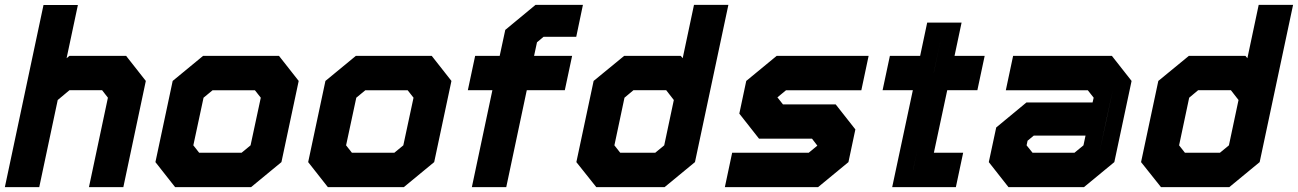

<svg xmlns="http://www.w3.org/2000/svg" viewBox="-37 -770 5340 790"><path d="M-17 0 142 -749.5H283.5L237 -530.5L248.5 -540H482L563 -437L470.5 0H329L407 -368L383 -399H249L200.5 -358.5L124.5 0ZM71.5 -71H71L137.5 -385L242.5 -470.5H439L487 -410.5L415 -71H414.5L486.5 -410.5L439 -470.5H242.5L137.5 -385L199 -673H199.5Z M683.5 0 602.5 -103 673.5 -437 798.5 -540H1111L1192 -437L1121 -103L996 0ZM738.5 -71H977L1057.5 -141L1113.5 -403L1062 -470H819.5L739 -403L683 -141ZM738.5 -71 683 -141 739 -403 819.5 -470H1062L1113.5 -403L1057.5 -141L977 -71ZM782.5 -141.5H957L994 -172L1036 -368L1012 -398.5H837.5L800.5 -368L758.5 -172Z M1312 0 1231 -103 1302 -437 1427 -540H1739.5L1820.5 -437L1749.5 -103L1624.5 0ZM1367 -71H1605.5L1686 -141L1742 -403L1690.5 -470H1448L1367.5 -403L1311.5 -141ZM1367 -71 1311.5 -141 1367.5 -403 1448 -470H1690.5L1742 -403L1686 -141L1605.5 -71ZM1411 -141.5H1585.5L1622.5 -172L1664.5 -368L1640.5 -398.5H1466L1429 -368L1387 -172Z M1904.5 0 1989 -399H1888L1918 -540H2019L2042 -647L2166.5 -750H2361.5L2334 -618.5H2199.5L2172.5 -596L2160.5 -540H2317L2287 -399H2130.5L2046 0ZM1990.5 -71H1990L2074.5 -470H2237H2074.5L2106.5 -619L2185 -684H2282.5V-683.5H2185L2107 -619L2075 -470H1967H2075Z M2697.5 0H2416.5L2334.5 -103L2405.5 -437L2531 -540H2764L2772 -530.5L2818.5 -750H2960L2822.5 -103ZM2675.5 -67.5H2467L2412.5 -135.5L2471.5 -411.5L2542.5 -469.5H2741.5L2811.5 -381.5L2759 -135.5ZM2659 -141.5 2696 -172 2735.5 -358.5 2704 -399H2569.5L2532.5 -368L2491 -172L2515 -141.5ZM2675.5 -67.5 2759 -135.5 2875.5 -683 2811.5 -381.5 2741.5 -469.5H2542.5L2471.5 -411.5L2412.5 -135.5L2467 -67.5Z M2945.5 0 2975.5 -141.5H3290.5L3327.5 -172L3327 -169.5L3304 -199.5H3086L3005 -302.5L3033.5 -437L3158.5 -540H3537L3507 -398.5H3197L3160 -368L3160.5 -371L3184.5 -340.5H3401.5L3482.5 -237.5L3454 -103L3329 0ZM3038 -72.5H3315L3390 -134.5L3407 -213L3357.5 -272.5H3126.5L3082 -329.5L3099 -408L3173.5 -469.5H3445H3173.5L3099 -408L3082 -329.5L3126.5 -272.5H3357.5L3407 -213L3390 -134.5L3315 -72.5H3038Z M3634 0 3719 -399H3594.5L3624.5 -540H3749L3778 -677H3919.5L3890.5 -540H4014.5L3984.5 -399H3860.5L3805.5 -141.5H3926L3896 0ZM3720 -71.5H3849V-71H3720L3805 -471H3936.5V-470.5H3805L3835.5 -614.5L3805 -471H3673L3673.5 -471.5H3805.5Z M4112.5 0 4031.5 -103 4062 -245.5 4186.5 -348.5H4458.5L4463 -368L4439 -398.5H4101.5L4131.5 -540H4538L4619 -437L4548 -103L4423 0ZM4164 -69 4113 -132 4133 -225 4197 -278H4515.5L4485.5 -137L4402.5 -69ZM4164 -69H4402.5L4485.5 -137L4542.5 -403L4491 -467H4178.5H4491L4542.5 -403L4515.5 -278H4197L4133 -225L4113 -132ZM4211.5 -141.5H4384L4421 -172L4429.5 -212H4216.5L4191 -191L4187 -172Z M5021 0H4740L4658 -103L4729 -437L4854.5 -540H5087.5L5095.5 -530.5L5142 -750H5283.5L5146 -103ZM4999 -67.5H4790.5L4736 -135.5L4795 -411.5L4866 -469.5H5065L5135 -381.5L5082.5 -135.5ZM4982.5 -141.5 5019.5 -172 5059 -358.5 5027.5 -399H4893L4856 -368L4814.5 -172L4838.5 -141.5ZM4999 -67.5 5082.5 -135.5 5199 -683 5135 -381.5 5065 -469.5H4866L4795 -411.5L4736 -135.5L4790.5 -67.5Z"/></svg>

Font: Tourney Thin Black
Style: Italic
Weight: 900
Italic angle: -12°
Version: Version 1.015